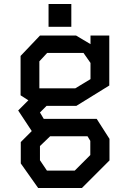

<svg xmlns="http://www.w3.org/2000/svg" viewBox="-20 -730 640 961"><path d="M231 -48H418L432 -25V46L354 124H215L180 72V1ZM177 -423 216 -465H398L433 -415V-334L357 -288H177ZM362 -200 527 -302V-552H433V-509L361 -552H180L83 -450V-253L122 -228L71 -177L139 -74L84 -19V88L171 211H390L528 73V-35L464 -135H199L180 -167L213 -200ZM223 -596V-710H337V-596Z"/></svg>

Font: Kode Mono Medium
Style: Regular
Weight: 500
Monospace: yes
Designer: Isa Ozler
Foundry: Kadena LLC
Version: Version 1.206;gftools[0.9.28]